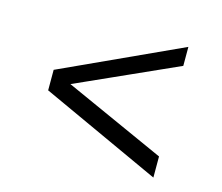

<svg xmlns="http://www.w3.org/2000/svg" viewBox="-70 -641 700 606"><g transform="rotate(15 280.0 -337.5)"><path d="M476 -551V-489L104 -322L84 -334V-371ZM476 -193V-124L84 -304V-346L105 -360Z"/></g></svg>

Font: Roboto Serif 20pt Light
Style: Regular
Weight: 300
Version: Version 1.008